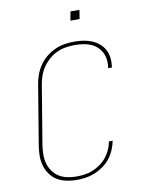

<svg xmlns="http://www.w3.org/2000/svg" viewBox="-98 -978 797 1055"><g transform="rotate(-10 300.0 -451.0)"><path d="M244 8Q215 8 186.5 2Q158 -4 135 -18Q112 -32 96 -54.5Q80 -77 72.5 -104Q65 -131 65.5 -160Q66 -189 71 -218L125 -544Q129 -571 138.5 -597.5Q148 -624 164 -648Q180 -672 203 -691Q226 -710 252 -722Q278 -734 305.5 -738.5Q333 -743 360 -743Q386 -743 410.5 -739.5Q435 -736 457.5 -727Q480 -718 498.5 -702.5Q517 -687 528 -666.5Q539 -646 542 -621Q545 -596 541 -570Q541 -570 541 -569Q541 -568 541 -567H520Q520 -568 520 -568.5Q520 -569 520 -570Q524 -593 521 -615Q518 -637 508.5 -655.5Q499 -674 483 -688Q467 -702 447 -710Q427 -718 405 -721Q383 -724 360 -724Q336 -724 310.5 -720Q285 -716 261 -705Q237 -694 216.5 -676Q196 -658 181 -636Q166 -614 157.5 -589.5Q149 -565 145 -541L91 -215Q87 -189 86.5 -163Q86 -137 92.5 -113Q99 -89 113 -68.5Q127 -48 147.5 -35Q168 -22 193 -16.5Q218 -11 244 -11Q267 -11 290 -14Q313 -17 335.5 -26Q358 -35 378.5 -49.5Q399 -64 414.5 -83Q430 -102 440 -124.5Q450 -147 454 -170H475Q470 -145 459.5 -120Q449 -95 432 -73.5Q415 -52 392.5 -36Q370 -20 345.5 -10Q321 0 295 4Q269 8 244 8ZM361 -860 370 -910H420L412 -860Z"/></g></svg>

Font: Iosevka SS04 Th Ex Obl
Style: Regular
Weight: 100
Width: 7
Italic angle: -9°
Monospace: yes
Designer: Belleve Invis
Foundry: Belleve Invis
Version: Version 19.0.0; ttfautohint (v1.8.4)